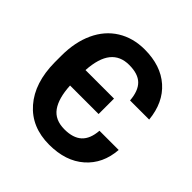

<svg xmlns="http://www.w3.org/2000/svg" viewBox="-190 -876 1039 1039"><g transform="rotate(45 330.0 -356.0)"><path d="M622.6 -236.3Q614.3 -123.5 538.3 -56.9Q462.4 9.8 336.4 9.8Q201.2 9.8 122.6 -80.6Q43.9 -170.9 42.5 -326.7V-377.4Q42.5 -481.4 78.6 -559.3Q114.7 -637.2 181.9 -679Q249 -720.7 337.9 -720.7Q461.4 -720.7 536.4 -654.5Q611.3 -588.4 623 -469.2H476.6Q471.2 -538.1 438.2 -570.1Q405.3 -602.1 337.9 -602.1Q269.5 -602.1 232.7 -556.2Q195.8 -510.3 189.9 -415H408.2V-296.9H189.9Q194.8 -203.6 229.2 -155.5Q263.7 -107.4 336.4 -107.4Q402.3 -107.4 436.5 -138.9Q470.7 -170.4 475.6 -236.3Z"/></g></svg>

Font: Roboto
Style: Bold
Weight: 700
Designer: Google
Version: Version 2.134; 2016; ttfautohint (v1.6)